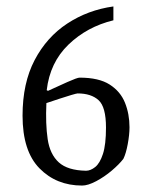

<svg xmlns="http://www.w3.org/2000/svg" viewBox="-20 -567 472 596"><path d="M332 -547V-504Q250 -484 192.5 -428.5Q135 -373 125 -287L129 -285Q159 -299 189.5 -312.5Q220 -326 227 -326Q287 -326 320.5 -304.5Q354 -283 368 -248Q382 -213 382 -172Q382 -149 376.5 -119.5Q371 -90 363 -74Q350 -57 327 -37.5Q304 -18 278.5 -4.5Q253 9 235 9Q155 9 102.5 -44.5Q50 -98 50 -208Q50 -309 87.5 -380.5Q125 -452 189 -494Q253 -536 332 -547ZM221 -277Q218 -277 201 -272Q184 -267 163 -260Q142 -253 124 -247Q121 -182 128 -135Q135 -88 162.5 -63Q190 -38 247 -37Q261 -37 275.5 -48.5Q290 -60 299.5 -89Q309 -118 309 -171Q309 -235 286 -256Q263 -277 221 -277Z"/></svg>

Font: Grenze Gotisch Light
Style: Regular
Weight: 300
Designer: Renata Polastri
Foundry: Omnibus-Type
Version: Version 1.001